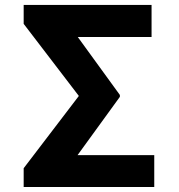

<svg xmlns="http://www.w3.org/2000/svg" viewBox="-20 -744 713 764"><path d="M593.8 -126.8H288.7L457 -358.7V-366.1L289.4 -596.9H583.1V-724.4H74.2V-649.1L293.7 -362.2L74.2 -74.6V0H593.8Z"/></svg>

Font: Magic Ui Pro
Style: Bold
Weight: 700
Designer: Stefan Endress, Andreas Faust
Version: Version 1.000;FEAKit 1.0